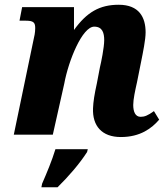

<svg xmlns="http://www.w3.org/2000/svg" viewBox="-20 -566 703 807"><path d="M649 -63 627 -99C601 -80 587 -75 571 -75C549 -75 540 -96 540 -125C540 -149 548 -185 556 -221L573 -306C581 -346 592 -399 592 -430C592 -493 565 -546 479 -546C399 -546 345 -515 291 -440V-536H73L62 -479H89C121 -479 128 -471 128 -448C128 -428 124 -412 121 -399L38 0H202L250 -214C268 -312 326 -454 376 -454C411 -454 418 -427 418 -397C418 -367 405 -303 400 -283L387 -215C377 -170 372 -138 371 -111C368 -37 408 10 488 10C570 10 618 -27 649 -63ZM154 221H222C270 174 316 120 346 73L349 61H213C198 110 177 160 157 206Z"/></svg>

Font: Noto Serif SemiCondensed Extra
Style: Italic
Weight: 800
Width: 4
Italic angle: -12°
Designer: Monotype Design Team
Foundry: Monotype Imaging Inc.
Version: Version 1.901